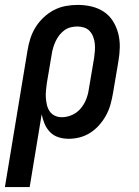

<svg xmlns="http://www.w3.org/2000/svg" viewBox="-45 -558 565 783"><path d="M-25 205 67 -351Q71 -376 78.5 -400Q86 -424 99.5 -446Q113 -468 132.5 -486.5Q152 -505 175 -517Q198 -529 223 -533.5Q248 -538 272 -538Q301 -538 328.5 -531.5Q356 -525 378.5 -510Q401 -495 415.5 -472Q430 -449 437 -422Q444 -395 443.5 -366Q443 -337 438 -309L416 -179Q412 -156 406 -133.5Q400 -111 388.5 -89.5Q377 -68 361 -49.5Q345 -31 324.5 -17.5Q304 -4 281 2Q258 8 235 8Q213 8 193 1.5Q173 -5 159 -19.5Q145 -34 137 -53Q129 -72 125 -92L76 205ZM207 -80Q228 -80 248.5 -89Q269 -98 283.5 -115Q298 -132 306 -152Q314 -172 317 -193L339 -323Q341 -337 342 -352Q343 -367 341.5 -381Q340 -395 335 -408Q330 -421 321 -431Q312 -441 298.5 -445.5Q285 -450 270 -450Q257 -450 243 -446.5Q229 -443 217.5 -434.5Q206 -426 197 -414.5Q188 -403 182 -390Q176 -377 172 -364Q168 -351 166 -337L146 -219Q144 -204 142.5 -188.5Q141 -173 142 -158.5Q143 -144 146.5 -129.5Q150 -115 158 -103.5Q166 -92 179 -86Q192 -80 207 -80Z"/></svg>

Font: Iosevka Slab Semibold Oblique
Style: Regular
Weight: 600
Italic angle: -9°
Monospace: yes
Designer: Belleve Invis
Foundry: Belleve Invis
Version: Version 11.1.1; ttfautohint (v1.8.3)